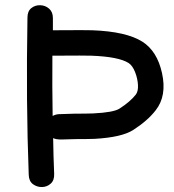

<svg xmlns="http://www.w3.org/2000/svg" viewBox="-20 -736 683 755"><path d="M93 -48Q94 -23 110 -11.5Q126 0 145.5 -0.5Q165 -1 179.5 -14Q194 -27 193 -52Q190 -122 189 -193Q200 -187 223.5 -187.5Q247 -188 278 -189Q325 -189 352 -190Q459 -196 504 -225Q560 -261 592 -302Q637 -359 617 -449Q598 -535 540 -572Q477 -612 343 -617Q328 -618 188 -617V-665Q188 -689 173 -702Q158 -715 138 -715.5Q118 -716 103 -704Q88 -692 88 -667Q82 -334 93 -48ZM187 -280Q185 -396 186 -517Q323 -518 339 -517Q447 -513 486 -488Q501 -478 511 -453Q521 -428 522.5 -402.5Q524 -377 514 -364Q492 -336 450 -309Q427 -294 347 -290Q320 -289 273 -289Q225 -288 210 -287Q198 -286 187 -280Z"/></svg>

Font: Balsamiq Sans
Style: Regular
Weight: 400
Designer: Michael Angeles
Foundry: Balsamiq SRL
Version: Version 1.020; ttfautohint (v1.8.4.7-5d5b);gftools[0.9.26]